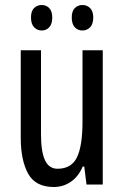

<svg xmlns="http://www.w3.org/2000/svg" viewBox="-20 -738 496 768"><path d="M391 -537V0H326L317 -72H311Q294 -32 263.5 -11Q233 10 195 10Q122 10 92.5 -43.5Q63 -97 63 -187V-537H144V-202Q144 -131 160 -97Q176 -63 210 -63Q266 -63 288 -109Q310 -155 310 -251V-537ZM104 -668Q104 -694 116.5 -706Q129 -718 147 -718Q165 -718 177 -705.5Q189 -693 189 -668Q189 -642 177 -629Q165 -616 147 -616Q129 -616 116.5 -629Q104 -642 104 -668ZM267 -668Q267 -694 279.5 -706Q292 -718 310 -718Q328 -718 340.5 -705.5Q353 -693 353 -668Q353 -642 340.5 -629Q328 -616 310 -616Q291 -616 279 -629Q267 -642 267 -668Z"/></svg>

Font: Noto Sans Kannada ExtraCondensed
Style: Regular
Weight: 400
Width: 2
Designer: Jelle Bosma - Monotype Design Team
Foundry: Monotype Imaging Inc.
Version: Version 2.005; ttfautohint (v1.8.4.7-5d5b)